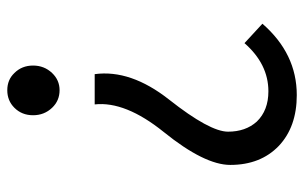

<svg xmlns="http://www.w3.org/2000/svg" viewBox="-170 -632 815 514"><g transform="rotate(90 237.0 -374.5)"><path d="M178 -221Q165 -317 246 -420Q332 -529 332 -578Q332 -625 305 -655Q275 -686 224 -686Q151 -686 95 -622L43 -670Q123 -762 234 -762Q319 -762 370 -714Q421 -665 421 -584Q421 -515 333 -406Q250 -303 259 -221ZM175 -6Q155 -26 155 -56Q155 -86 175 -107Q194 -127 221 -127Q249 -127 268 -107Q288 -86 288 -56Q288 -26 268 -6Q249 13 221 13Q193 13 175 -6Z"/></g></svg>

Font: KaiGen Gothic CN Regular
Style: Regular
Weight: 400
Designer: Ryoko NISHIZUKA  (kana & ideographs); Paul D. Hunt (Latin, Greek & Cyrillic); Wenlong ZHANG  (bopomofo); Sandoll Communi
Foundry: Adobe Systems Incorporated
Version: Version 1.002.20150501